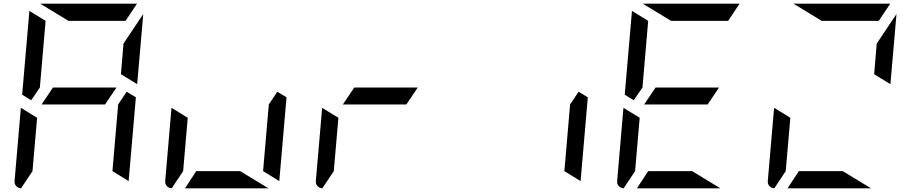

<svg xmlns="http://www.w3.org/2000/svg" viewBox="-20 -1020 4936 1040"><path d="M205 -454 267 -546H611L549 -454ZM723 -564 635 -618 649 -784 756 -944ZM196 -546 149 -477 100 -507 139 -959V-961L227 -907ZM351 -907 198 -1000H720H722L660 -907ZM94 0Q78 -1 67.5 -12.5Q57 -24 59 -41L93 -436L181 -382L156 -93ZM716 -493 677 -41V-39L589 -93L620 -454L666 -523Z M1434 0H982L1043 -93H1281ZM910 0Q894 -1 883.5 -12.5Q873 -24 875 -41L909 -436L997 -382L972 -93ZM1532 -493 1493 -41V-39L1405 -93L1436 -454L1482 -523Z M1837 -454 1899 -546H2243L2181 -454ZM1726 0Q1710 -1 1699.5 -12.5Q1689 -24 1691 -41L1725 -436L1813 -382L1788 -93Z M3164 -493 3125 -41V-39L3037 -93L3068 -454L3114 -523Z M3469 -454 3531 -546H3875L3813 -454ZM3460 -546 3413 -477 3364 -507 3403 -959V-961L3491 -907ZM3615 -907 3462 -1000H3984H3986L3924 -907ZM3882 0H3430L3491 -93H3729ZM3358 0Q3342 -1 3331.5 -12.5Q3321 -24 3323 -41L3357 -436L3445 -382L3420 -93Z M4803 -564 4715 -618 4729 -784 4836 -944ZM4431 -907 4278 -1000H4800H4802L4740 -907ZM4698 0H4246L4307 -93H4545ZM4174 0Q4158 -1 4147.5 -12.5Q4137 -24 4139 -41L4173 -436L4261 -382L4236 -93Z"/></svg>

Font: DSEG7 Modern Mini
Style: Italic
Weight: 400
Italic angle: -5°
Designer: Keshikan(Twitter:@keshinomi_88pro)
Version: Version 0.46